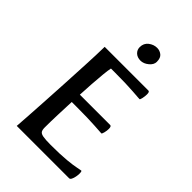

<svg xmlns="http://www.w3.org/2000/svg" viewBox="-243 -937 1039 1039"><g transform="rotate(45 276.5 -418.0)"><path d="M88 0Q90 -20 93 -71Q96 -122 100.5 -192.5Q105 -263 109 -342Q113 -421 117 -498.5Q121 -576 122 -639H457Q466 -639 466 -619Q466 -605 462.5 -588.5Q459 -572 455 -572Q451 -572 399 -576Q347 -580 259 -580H229Q225 -562 221.5 -526.5Q218 -491 215 -447Q212 -403 210 -361H442Q452 -361 452 -341Q452 -327 448 -311Q444 -295 440 -295Q436 -295 385 -298.5Q334 -302 242 -302H207Q205 -254 203 -200Q201 -146 201 -101Q201 -82 207 -73Q213 -64 232 -60.5Q251 -57 290 -57Q365 -57 411 -61.5Q457 -66 479.5 -71Q502 -76 506 -76Q511 -76 511 -56Q511 -47 508.5 -33.5Q506 -20 501 -10Q496 0 489 0ZM312 -723Q287 -723 272 -737Q257 -751 257 -772Q257 -802 279 -819Q301 -836 327 -836Q347 -836 363 -823.5Q379 -811 379 -781Q379 -759 357 -741Q335 -723 312 -723Z"/></g></svg>

Font: BriemHand
Style: Regular
Weight: 400
Designer: Gunnlaugur SE Briem, Eben Sorkin
Foundry: Sorkin Type
Version: Version 1.001; ttfautohint (v1.8.4.7-5d5b)